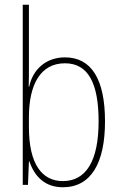

<svg xmlns="http://www.w3.org/2000/svg" viewBox="-20 -846 512 810"><path d="M102 -560V-826H76V-66H98L102 -165H104C126 -101 170 -56 245 -56C364 -56 423 -158 423 -334C423 -511 366 -604 254 -604C174 -604 118 -553 103 -480H101C102 -502 102 -535 102 -560ZM254 -579C352 -579 396 -495 396 -334C396 -165 342 -82 245 -82C157 -82 102 -154 102 -309V-351C102 -490 151 -579 254 -579Z"/></svg>

Font: Noto Sans Malayalam UI Condensed Thin
Style: Regular
Weight: 100
Width: 3
Designer: Jelle Bosma - Monotype Design Team
Foundry: Monotype Imaging Inc.
Version: Version 2.104